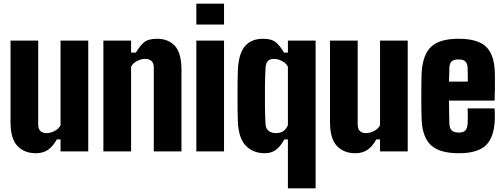

<svg xmlns="http://www.w3.org/2000/svg" viewBox="-20 -820 2728 1040"><path d="M174 10Q112 10 74.5 -29.2Q37 -68.5 37 -159V-600H187V-146Q187 -122 198.5 -110.5Q210 -99 233 -99Q253.5 -99 276.2 -110.8Q299 -122.5 308 -142V-600H458V0H308V-65H288Q265 -24.5 238.2 -7.2Q211.5 10 174 10Z M540 0V-600H690V-535H716Q737 -571 760 -590.5Q783 -610 830 -610Q892.5 -610 927.8 -571Q963 -532 963 -441V0H813V-454Q813 -478 800.8 -489.5Q788.5 -501 765 -501Q745 -501 722 -489.2Q699 -477.5 690 -458V0Z M1043.5 -687V-800H1193.5V-687ZM1043.5 0V-600H1193.5V0Z M1539.5 200V-65H1520.5Q1497.5 -24.5 1473 -7.2Q1448.5 10 1414.5 10Q1352.5 10 1312.8 -29.2Q1273 -68.5 1268.5 -159Q1267.5 -182.5 1267 -220.2Q1266.5 -258 1266.5 -300Q1266.5 -342 1267 -379.8Q1267.5 -417.5 1268.5 -441Q1273 -532 1307.8 -571Q1342.5 -610 1404.5 -610Q1452 -610 1474.8 -590.5Q1497.5 -571 1518.5 -535H1539.5V-600H1689.5V200ZM1474.5 -99Q1498.5 -99 1513.8 -109Q1529 -119 1539.5 -142V-458Q1530.5 -477.5 1507.8 -489.2Q1485 -501 1464.5 -501Q1441.5 -501 1430.8 -489.5Q1420 -478 1418.5 -454Q1416 -410.5 1415.2 -353.5Q1414.5 -296.5 1415.2 -240.8Q1416 -185 1418.5 -146Q1420 -122 1435.8 -110.5Q1451.5 -99 1474.5 -99Z M1904.5 10Q1842.5 10 1805 -29.2Q1767.5 -68.5 1767.5 -159V-600H1917.5V-146Q1917.5 -122 1929 -110.5Q1940.5 -99 1963.5 -99Q1984 -99 2006.8 -110.8Q2029.5 -122.5 2038.5 -142V-600H2188.5V0H2038.5V-65H2018.5Q1995.5 -24.5 1968.8 -7.2Q1942 10 1904.5 10Z M2466 10Q2363.5 10 2316.5 -31.5Q2269.5 -73 2264 -168Q2263 -185 2262.5 -220.2Q2262 -255.5 2262 -297Q2262 -338.5 2262.5 -375Q2263 -411.5 2264 -430Q2271 -527 2317.2 -568.5Q2363.5 -610 2464 -610Q2564.5 -610 2610 -569.5Q2655.5 -529 2660 -436Q2660.5 -425 2660.8 -397.2Q2661 -369.5 2660.8 -336.2Q2660.5 -303 2659 -275H2412Q2412 -243 2412.8 -211.8Q2413.5 -180.5 2414 -152Q2415 -125 2427 -113.5Q2439 -102 2466 -102Q2490 -102 2500.8 -113.5Q2511.5 -125 2513 -152Q2514 -164 2514 -185.5Q2514 -207 2513 -233H2659Q2660 -228 2660.5 -206.2Q2661 -184.5 2660 -168Q2655.5 -73 2610.2 -31.5Q2565 10 2466 10ZM2412 -378H2514Q2514 -396 2513.8 -412Q2513.5 -428 2513.2 -439Q2513 -450 2513 -453Q2511.5 -477 2500.2 -487.5Q2489 -498 2464 -498Q2438 -498 2426.5 -487.5Q2415 -477 2414 -453Q2413.5 -435 2413.2 -416.2Q2413 -397.5 2412 -378Z"/></svg>

Font: Big Shoulders Display Thin Black
Style: Regular
Weight: 900
Version: Version 2.002